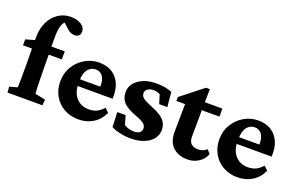

<svg xmlns="http://www.w3.org/2000/svg" viewBox="-71 -835 1776 1131"><g transform="rotate(20 816.5 -269.5)"><path d="M236.3 0H17.1L14.6 -36.1L63.5 -49.8Q64 -70.3 64.5 -86.7Q64.9 -103 64.9 -127.9Q64.9 -152.8 64.9 -200.2L64 -293V-366.7Q64 -418.9 83.7 -459.5Q103.5 -500 137.9 -523.4Q172.4 -546.9 216.3 -546.9Q256.3 -546.9 282 -530.3Q307.6 -513.7 307.6 -488.3Q307.6 -452.6 270 -452.6Q247.6 -452.6 224.1 -473.6L178.7 -515.6L214.4 -510.3Q167.5 -510.3 167.5 -402.8V-343.3L168.9 -293L169.9 -201.2Q169.9 -161.1 170.9 -120.1Q171.9 -79.1 174.3 -49.8L238.8 -36.6ZM7.8 -293V-330.1L64 -346.2L109.4 -343.3H251V-293Z M462.9 5.9Q411.1 5.9 371.3 -16.8Q331.5 -39.6 309.1 -78.9Q286.6 -118.2 286.6 -167.5Q286.6 -221.7 312 -262.9Q337.4 -304.2 378.2 -327.6Q418.9 -351.1 465.3 -351.1Q534.2 -351.1 572.8 -308.6Q611.3 -266.1 611.3 -197.3V-177.7H380.4V-219.7H532.2L519 -199.7V-227.5Q519 -264.2 503.2 -285.2Q487.3 -306.2 459 -306.2Q430.7 -306.2 411.1 -282Q391.6 -257.8 391.6 -207.5V-191.4Q391.6 -137.2 421.1 -104Q450.7 -70.8 500 -70.8Q526.9 -70.8 548.6 -80.6Q570.3 -90.3 590.8 -113.8L615.2 -90.3Q593.3 -43 553.2 -18.6Q513.2 5.9 462.9 5.9Z M789.1 5.9Q755.4 5.9 722.9 -1.5Q690.4 -8.8 668 -20.5L664.1 -113.3H716.3L732.9 -56.6Q762.2 -39.1 794.4 -39.1Q817.9 -39.1 830.1 -48.6Q842.3 -58.1 842.3 -73.7Q842.3 -91.3 828.9 -103.3Q815.4 -115.2 772.9 -131.3Q715.8 -152.3 692.9 -177.5Q669.9 -202.6 669.9 -240.7Q669.9 -289.1 713.6 -320.1Q757.3 -351.1 827.6 -351.1Q853.5 -351.1 879.4 -346.2Q905.3 -341.3 922.4 -333.5L931.2 -241.7H879.9L862.8 -297.9Q855 -302.2 843.5 -305.2Q832 -308.1 822.3 -308.1Q799.3 -308.1 785.2 -297.9Q771 -287.6 771 -271Q771 -252.4 788.3 -240Q805.7 -227.5 851.6 -209Q902.8 -188.5 924.8 -164.1Q946.8 -139.6 946.8 -104.5Q946.8 -54.7 903.1 -24.4Q859.4 5.9 789.1 5.9Z M1259.8 -66.9Q1247.6 -32.2 1216.3 -12.2Q1185.1 7.8 1146.5 7.8Q1090.8 7.8 1055.9 -23.9Q1021 -55.7 1021 -119.6L1023.4 -293.9H968.8V-318.4L1106.4 -426.8H1130.4L1128.4 -314.5L1127 -128.9Q1127 -96.7 1142.8 -83Q1158.7 -69.3 1187 -69.3Q1215.8 -69.3 1239.3 -89.8ZM1091.3 -293.9V-344.2H1238.8V-293.9Z M1460 5.9Q1408.2 5.9 1368.4 -16.8Q1328.6 -39.6 1306.2 -78.9Q1283.7 -118.2 1283.7 -167.5Q1283.7 -221.7 1309.1 -262.9Q1334.5 -304.2 1375.2 -327.6Q1416 -351.1 1462.4 -351.1Q1531.2 -351.1 1569.8 -308.6Q1608.4 -266.1 1608.4 -197.3V-177.7H1377.4V-219.7H1529.3L1516.1 -199.7V-227.5Q1516.1 -264.2 1500.2 -285.2Q1484.4 -306.2 1456.1 -306.2Q1427.7 -306.2 1408.2 -282Q1388.7 -257.8 1388.7 -207.5V-191.4Q1388.7 -137.2 1418.2 -104Q1447.8 -70.8 1497.1 -70.8Q1523.9 -70.8 1545.7 -80.6Q1567.4 -90.3 1587.9 -113.8L1612.3 -90.3Q1590.3 -43 1550.3 -18.6Q1510.3 5.9 1460 5.9Z"/></g></svg>

Font: Lateef
Style: Bold
Weight: 700
Designer: SIL International
Foundry: SIL International
Version: Version 4.200